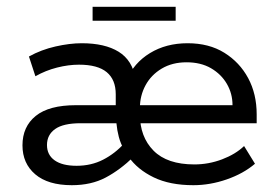

<svg xmlns="http://www.w3.org/2000/svg" viewBox="-20 -534 813 564"><path d="M191 10Q121 10 83.5 -22Q46 -54 46 -107Q46 -162 85 -193.5Q124 -225 203 -225H338L320 -203V-257Q320 -300 293.5 -322Q267 -344 212 -344Q181 -344 147.5 -335.5Q114 -327 84 -310L65 -368Q101 -388 143 -397.5Q185 -407 220 -407Q288 -407 328.5 -382Q369 -357 378 -303L352 -299Q373 -349 420.5 -378Q468 -407 531 -407Q594 -407 639 -379Q684 -351 709 -304.5Q734 -258 734 -198V-172H363V-225H663Q663 -259 646.5 -287.5Q630 -316 600 -333.5Q570 -351 528 -351Q486 -351 455 -332.5Q424 -314 407.5 -283.5Q391 -253 391 -217V-198Q391 -132 431 -91.5Q471 -51 551 -51Q593 -51 632.5 -66Q672 -81 697 -105L729 -53Q695 -24 646 -7Q597 10 548 10Q479 10 431.5 -13Q384 -36 358 -73L373 -74Q333 -35 290.5 -12.5Q248 10 191 10ZM205 -47Q248 -47 283 -65Q318 -83 345 -113L344 -95Q334 -113 329 -132Q324 -151 322 -172H217Q166 -172 142 -155Q118 -138 118 -108Q118 -79 140.5 -63Q163 -47 205 -47ZM252 -473V-514H496V-473Z"/></svg>

Font: Rokkitt SemiBold
Style: Regular
Weight: 400
Version: Version 3.103